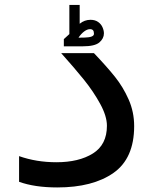

<svg xmlns="http://www.w3.org/2000/svg" viewBox="-20 -776 640 800"><path d="M59.5 -18.5V-125.5Q131.5 -100 215 -100Q308.5 -100 367 -136.5Q425.5 -173 425.5 -252Q425.5 -292 397.5 -343.2Q369.5 -394.5 329.8 -443.8Q290 -493 235 -554.5H371.5Q425 -498.5 459 -456Q493 -413.5 516 -361.5Q539 -309.5 539 -250.5Q539 -116 452.8 -55.5Q366.5 5 218.5 5Q124.5 5 59.5 -18.5ZM269 -634V-755.5H312V-677Q332 -693.5 357 -693.5Q376 -693.5 388.8 -684.5Q401.5 -675.5 407.2 -662.2Q413 -649 413 -637Q413 -615.5 394 -599.2Q375 -583 324.5 -583H246V-613Q253 -619 269 -634ZM371.5 -635Q371.5 -645.5 367.5 -650Q363.5 -654.5 355 -654.5Q343.5 -654.5 330.8 -645Q318 -635.5 307 -619L333.5 -619.5Q371.5 -620.5 371.5 -635Z"/></svg>

Font: JuliaMono BoldItalic
Style: Regular
Weight: 700
Italic angle: -9°
Monospace: yes
Designer: cormullion
Foundry: corm
Version: Version 0.049; ttfautohint (v1.8.4)